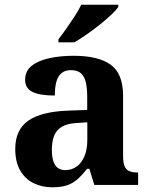

<svg xmlns="http://www.w3.org/2000/svg" viewBox="-20 -786 640 816"><path d="M201.5 10Q158.1 10 122.3 -7.8Q86.5 -25.6 65.6 -61.8Q44.8 -98 44.8 -153.1Q44.8 -234.6 100.3 -273.2Q155.9 -311.7 269 -315.8L350.6 -318.8V-374.2Q350.6 -410.7 344.8 -435.9Q339.1 -461.1 324.1 -474.5Q309 -487.9 281.5 -487.9Q256.1 -487.9 241 -475Q226 -462.2 219.5 -438.3Q213 -414.4 213 -380Q149.5 -380 118.1 -395.4Q86.8 -410.8 86.8 -446.9Q86.8 -484.1 114.8 -506.4Q142.9 -528.7 189.8 -538.8Q236.8 -548.9 292.9 -548.9Q398.2 -548.9 450.7 -510.8Q503.1 -472.6 503.1 -379.1V-123.9Q503.1 -96.4 508.9 -81.1Q514.6 -65.8 528 -59.4Q541.4 -53 563.4 -53H567V0H380.9L359.7 -68.6H350.6Q329 -41.8 309.3 -24.3Q289.6 -6.9 264.8 1.6Q240 10 201.5 10ZM256.9 -63Q285.8 -63 306.9 -78.9Q328 -94.7 339.6 -123.6Q351.1 -152.5 351.1 -191V-266.2L306.2 -263.2Q266.1 -261.2 243.2 -247.6Q220.2 -234.1 210.3 -209.6Q200.4 -185.1 200.4 -149.1Q200.4 -121 206.5 -101.6Q212.6 -82.3 225.2 -72.7Q237.9 -63 256.9 -63ZM228.3 -619Q243.3 -638 261.6 -664Q279.9 -690 297.5 -717Q315.1 -744 325.1 -766H482.6V-756Q473.6 -743 452.4 -723Q431.2 -703 403.8 -681Q376.3 -659 348.1 -639.5Q319.9 -620 296.4 -606H228.3Z"/></svg>

Font: Noto Serif Gurmukhi
Style: Regular
Weight: 400
Designer: Vaibhav Singh and the Monotype Design Team
Foundry: Monotype Imaging Inc.
Version: Version 2.003